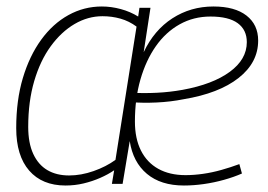

<svg xmlns="http://www.w3.org/2000/svg" viewBox="-20 -562 827 592"><path d="M182 10Q110 10 70 -36Q30 -82 30 -167Q30 -253 50.5 -321.5Q71 -390 107 -439.5Q143 -489 191 -515.5Q239 -542 294 -542Q323 -542 352.5 -534Q382 -526 406 -511L410 -538H444L423 -401Q455 -469 511.5 -505.5Q568 -542 638 -542Q704 -542 740 -514Q776 -486 776 -437Q776 -369 715.5 -321.5Q655 -274 546 -256Q506 -248 463 -246Q420 -244 385 -247L388 -276Q424 -274 464 -276Q504 -278 543 -285Q636 -302 688.5 -340.5Q741 -379 741 -432Q741 -470 713 -490.5Q685 -511 629 -511Q577 -511 534 -487Q491 -463 460.5 -419.5Q430 -376 413 -317Q396 -258 396 -187Q396 -135 414.5 -98Q433 -61 468 -41.5Q503 -22 552 -22Q578 -22 606 -26Q634 -30 662.5 -38Q691 -46 718 -56L726 -27Q701 -16 670.5 -7.5Q640 1 608.5 5.5Q577 10 547 10Q476 10 433 -26Q390 -62 380 -127L358 5H325L332 -37Q313 -24 289 -13.5Q265 -3 238 3.5Q211 10 182 10ZM193 -21Q230 -21 268.5 -34.5Q307 -48 336 -69L401 -480Q378 -497 351.5 -504.5Q325 -512 296 -512Q251 -512 210 -488Q169 -464 136.5 -419.5Q104 -375 85.5 -312Q67 -249 67 -171Q67 -121 82.5 -87.5Q98 -54 126 -37.5Q154 -21 193 -21Z"/></svg>

Font: Georama ExtraCondensed Thin ExtraLight
Style: Italic
Weight: 250
Italic angle: -9°
Version: Version 1.001